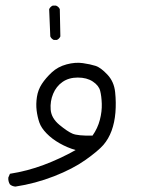

<svg xmlns="http://www.w3.org/2000/svg" viewBox="-20 -359 540 688"><path d="M35.2 309.6Q23.4 308.6 15.6 301.8Q8.8 291 9.8 277.3L15.6 263.7Q78.1 253.9 136.7 231.9Q195.3 210 251 178.7Q220.7 169.9 193.4 154.3Q166 138.7 147 119.1Q127.9 99.6 121.1 80.1Q114.3 60.5 111.3 37.1Q108.4 13.7 112.3 -11.7Q116.2 -37.1 129.9 -58.1Q143.6 -79.1 165.5 -99.6Q187.5 -120.1 218.8 -128.4Q250 -136.7 276.9 -132.8Q303.7 -128.9 322.3 -123Q340.8 -117.2 364.7 -91.8Q388.7 -66.4 392.6 -28.8Q396.5 8.8 393.6 44.4Q390.6 80.1 379.9 109.4Q369.1 138.7 350.6 160.2Q332 181.6 286.6 213.9Q241.2 246.1 173.8 272.5Q106.4 298.8 35.2 309.6ZM311.5 127Q330.1 100.6 337.9 70.3Q345.7 40 344.7 12.7Q343.8 -14.6 338.9 -33.7Q334 -52.7 312.5 -66.9Q291 -81.1 258.8 -81.1Q226.6 -81.1 204.1 -65.4Q181.6 -49.8 170.4 -22.9Q159.2 3.9 161.6 34.2Q164.1 64.5 192.9 88.4Q221.7 112.3 240.2 120.1Q258.8 127.9 311.5 127ZM172.9 -215.8Q164.1 -219.7 160.2 -228.5L156.2 -326.2Q160.2 -335 168.9 -338.9H180.7Q190.4 -335 194.3 -326.2L196.3 -228.5Q192.4 -219.7 183.6 -215.8Z"/></svg>

Font: NaikaiFont
Style: Regular
Weight: 400
Version: Version 1.67